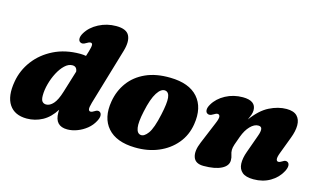

<svg xmlns="http://www.w3.org/2000/svg" viewBox="-87 -979 2085 1254"><g transform="rotate(15 955.5 -352.5)"><path d="M653 -577.5 539.5 -194.5Q529.5 -160 532.5 -148.2Q535.5 -136.5 546 -136.5Q556 -136.5 571 -146.5Q591 -160.5 605.5 -150.5Q615.5 -143.5 616 -127.8Q616.5 -112 604 -89Q587.5 -57.5 558.8 -34.2Q530 -11 495.8 2Q461.5 15 428.5 15Q344.5 15 344.5 -75.5Q344.5 -85 345 -95.5Q309 -38 259.8 -11.5Q210.5 15 154.5 15Q72.5 15 35.5 -40.5Q-1.5 -96 16.5 -198Q30 -277 78.8 -341.8Q127.5 -406.5 205.2 -445.2Q283 -484 383.5 -484Q404.5 -484 423.5 -480.5L434 -514.5Q443.5 -546.5 442.8 -559.5Q442 -572.5 429.5 -572.5Q420 -572.5 402.5 -561.5Q390 -553.5 381 -552.8Q372 -552 364.5 -556.5Q353.5 -563 353 -579.2Q352.5 -595.5 365.5 -617.5Q393 -663.5 447.5 -691.8Q502 -720 564.5 -720Q634 -720 653.2 -682.2Q672.5 -644.5 653 -577.5ZM217.5 -158Q217.5 -129 227.2 -117.8Q237 -106.5 253.5 -106.5Q278.5 -106.5 301.5 -132Q324.5 -157.5 342.5 -216.5L388 -364.5Q384.5 -398.5 354 -398.5Q327.5 -398.5 303 -375.2Q278.5 -352 259.2 -315.2Q240 -278.5 228.8 -236.8Q217.5 -195 217.5 -158Z M993.5 -485.5Q1121 -483.5 1180.5 -416Q1240 -348.5 1221.5 -233Q1209.5 -156 1162.5 -99.8Q1115.5 -43.5 1044 -13.5Q972.5 16.5 885.5 14.5Q759.5 12 700.5 -55.2Q641.5 -122.5 661 -236.5Q673.5 -310.5 715.5 -367.5Q757.5 -424.5 827.5 -456Q897.5 -487.5 993.5 -485.5ZM900.5 -74.5Q925 -70 951 -105.5Q977 -141 998 -239Q1015.5 -318.5 1011.8 -355Q1008 -391.5 983 -396Q954.5 -400.5 927.5 -358.8Q900.5 -317 881.5 -227Q865 -151 870.8 -114.8Q876.5 -78.5 900.5 -74.5Z M1287 -321.5Q1276 -328 1275.5 -344.2Q1275 -360.5 1288 -382.5Q1315 -428.5 1367.8 -456.8Q1420.5 -485 1483.5 -485Q1572.5 -485 1572.5 -420Q1572.5 -405.5 1566.5 -388.5Q1560.5 -371.5 1552 -353Q1605 -426 1664 -455.5Q1723 -485 1779.5 -485Q1828 -485 1850.8 -461.8Q1873.5 -438.5 1873.5 -399Q1873.5 -359.5 1854.5 -310.5L1811 -195Q1799.5 -164.5 1801.8 -151Q1804 -137.5 1816 -137.5Q1825.5 -137.5 1841 -147.5Q1861 -161.5 1875.5 -151.5Q1885.5 -144.5 1885.8 -128.8Q1886 -113 1874 -90Q1849 -42.5 1800.2 -13.8Q1751.5 15 1687.5 15Q1635.5 15 1611 -6Q1586.5 -27 1585 -63.8Q1583.5 -100.5 1600.5 -147L1644 -268.5Q1655 -298.5 1652.5 -315.5Q1650 -332.5 1628.5 -332.5Q1601.5 -332.5 1574.8 -305Q1548 -277.5 1530.5 -230Q1517 -194 1509.8 -172Q1502.5 -150 1502.5 -134.5Q1502.5 -117 1508.2 -101.5Q1514 -86 1514 -66Q1514 -29 1470.8 -7Q1427.5 15 1350.5 15Q1294.5 15 1280.8 -25Q1267 -65 1293.5 -127.5L1355 -275.5Q1370 -310.5 1367.2 -324Q1364.5 -337.5 1351.5 -337.5Q1342.5 -337.5 1325 -326.5Q1312 -318.5 1303 -317.8Q1294 -317 1287 -321.5Z"/></g></svg>

Font: Fraunces 9pt S050 Black
Style: Italic
Weight: 900
Italic angle: -16°
Version: Version 1.000; ttfautohint (v1.8.3)